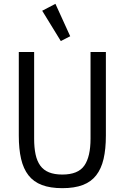

<svg xmlns="http://www.w3.org/2000/svg" viewBox="-20 -969 651 1001"><path d="M158 -698V-246Q158 -199 165.5 -164Q173 -129 190 -105.5Q207 -82 235.5 -70.5Q264 -59 305 -59Q387 -59 419.5 -105.5Q452 -152 452 -246V-698H532V-262Q532 -192 520 -140.5Q508 -89 481.5 -55Q455 -21 411.5 -4.5Q368 12 305 12Q242 12 198.5 -4.5Q155 -21 128.5 -55Q102 -89 90 -140.5Q78 -192 78 -262V-698ZM200 -913 269 -949 346 -780 297 -755Z"/></svg>

Font: IBM Plex Sans Cond
Style: Regular
Weight: 400
Width: 3
Designer: Mike Abbink, Paul van der Laan, Pieter van Rosmalen
Foundry: Bold Monday
Version: Version 1.3